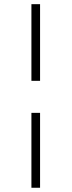

<svg xmlns="http://www.w3.org/2000/svg" viewBox="-20 -740 339 910"><path d="M128.9 -356.9V-720.2H169.9V-356.9ZM128.9 149.9V-205.1H169.9V149.9Z"/></svg>

Font: Acari Sans Light
Style: Regular
Weight: 300
Designer: Alfredo Marco Pradil and Stefan Peev
Foundry: Hanken Design Co.
Version: Version 1.045;January 11, 2019;FontCreator 11.5.0.2425 64-bi